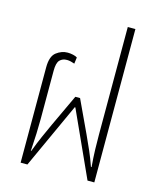

<svg xmlns="http://www.w3.org/2000/svg" viewBox="-112 -823 737 901"><g transform="rotate(15 256.5 -372.5)"><path d="M75 0V-463Q75 -517 100.5 -536.5Q126 -556 155 -556Q168 -556 181.5 -553Q195 -550 202 -545L198 -514Q190 -517 180 -519.5Q170 -522 161 -522Q139 -522 126 -508.5Q113 -495 113 -457V-222Q113 -191 111.5 -151.5Q110 -112 107 -66H109Q125 -109 140 -142.5Q155 -176 170 -209L243 -365H266L339 -209Q357 -170 371 -138Q385 -106 399 -66H402Q398 -112 397 -151.5Q396 -191 396 -222V-745H433V0H400L256 -317H253L108 0Z"/></g></svg>

Font: Noto Sans Thai Cond ExtLt
Style: Regular
Weight: 200
Width: 3
Designer: Monotype Design Team
Foundry: Monotype Imaging Inc.
Version: Version 2.002; ttfautohint (v1.8.4.7-5d5b)